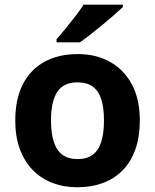

<svg xmlns="http://www.w3.org/2000/svg" viewBox="-20 -786 659 816"><path d="M574.2 -273.9Q574.2 -205.6 555.9 -152.8Q537.6 -100.1 502.7 -63.7Q467.8 -27.3 418.7 -8.8Q369.6 9.8 308.1 9.8Q250.5 9.8 202.4 -8.8Q154.3 -27.3 118.9 -63.7Q83.5 -100.1 64.2 -152.8Q44.9 -205.6 44.9 -273.9Q44.9 -364.7 77.1 -427.7Q109.4 -490.7 168.9 -523.4Q228.5 -556.2 311 -556.2Q387.7 -556.2 447 -523.4Q506.3 -490.7 540.3 -427.7Q574.2 -364.7 574.2 -273.9ZM196.8 -273.9Q196.8 -220.2 208.5 -183.6Q220.2 -147 245.1 -128.4Q270 -109.9 310.1 -109.9Q349.6 -109.9 374.3 -128.4Q398.9 -147 410.4 -183.6Q421.9 -220.2 421.9 -273.9Q421.9 -328.1 410.4 -364Q398.9 -399.9 374 -418Q349.1 -436 309.1 -436Q250 -436 223.4 -395.5Q196.8 -355 196.8 -273.9ZM502 -766.1V-755.9Q487.8 -742.2 464.8 -722.2Q441.9 -702.1 415.5 -680.4Q389.2 -658.7 363.8 -638.9Q338.4 -619.1 319.3 -606H220.2V-619.1Q236.3 -637.7 257.6 -663.3Q278.8 -689 299.8 -716.3Q320.8 -743.7 335 -766.1Z"/></svg>

Font: Wonky
Style: Regular
Weight: 400
Designer: Monotype Design Team
Foundry: Monotype Imaging Inc.
Version: Version 3.000